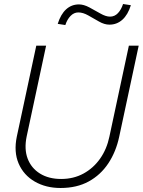

<svg xmlns="http://www.w3.org/2000/svg" viewBox="-20 -926 712 958"><path d="M282 12Q209 12 153.5 -20Q98 -52 73 -110Q48 -168 64 -245L161 -698H210L113 -245Q100 -182 118 -134.5Q136 -87 179.5 -60Q223 -33 285 -33Q347 -33 396.5 -60Q446 -87 479.5 -134.5Q513 -182 526 -245L623 -698H672L575 -245Q559 -169 520.5 -111Q482 -53 422.5 -20.5Q363 12 282 12ZM306 -801 268 -807Q283 -855 310 -879.5Q337 -904 374 -904Q398 -904 426 -889Q454 -874 481 -858.5Q508 -843 529 -843Q552 -843 568.5 -860.5Q585 -878 594 -906L633 -900Q618 -852 590.5 -827.5Q563 -803 526 -803Q501 -803 474 -818.5Q447 -834 420.5 -849Q394 -864 371 -864Q349 -864 332 -846.5Q315 -829 306 -801Z"/></svg>

Font: Azeret Mono Thin Thin
Style: Italic
Weight: 250
Italic angle: -12°
Version: Version 1.002